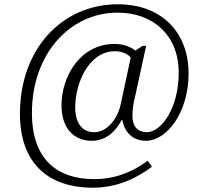

<svg xmlns="http://www.w3.org/2000/svg" viewBox="-20 -734 961 896"><path d="M413 142C533 142 626 92 689 44L669 16C613 58 530 102 420 102C249 102 129 12 129 -207C129 -481 305 -675 529 -675C695 -675 814 -569 814 -395C814 -228 732 -117 665 -117C623 -117 598 -144 598 -192C598 -219 602 -252 609 -277L662 -520H645L612 -498C591 -515 555 -529 515 -529C354 -529 267 -377 267 -243C267 -128 331 -77 408 -77C481 -77 523 -128 548 -174H551C561 -116 600 -77 662 -77C755 -77 860 -204 860 -392C860 -576 741 -714 530 -714C270 -714 73 -506 73 -203C73 29 207 142 413 142ZM419 -117C367 -117 331 -155 331 -234C331 -342 392 -495 517 -495C550 -495 579 -481 590 -465L543 -246C532 -193 488 -117 419 -117Z"/></svg>

Font: Noto Serif Telugu Light
Style: Regular
Weight: 300
Designer: Jelle Bosma - Monotype Design Team
Foundry: Monotype Imaging Inc.
Version: Version 2.005